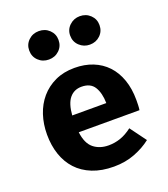

<svg xmlns="http://www.w3.org/2000/svg" viewBox="-147 -902 894 1022"><g transform="rotate(-20 300.0 -390.5)"><path d="M208 -219Q216 -154 250 -126.5Q284 -99 335 -99Q369 -99 401.5 -110Q434 -121 468 -147L535 -56Q496 -25 442 -4Q388 17 323 17Q254 17 201.5 -4Q149 -25 114.5 -62.5Q80 -100 62.5 -151.5Q45 -203 45 -265Q45 -324 62 -375.5Q79 -427 112 -465.5Q145 -504 193 -526.5Q241 -549 303 -549Q360 -549 406.5 -530.5Q453 -512 486 -477Q519 -442 537 -391Q555 -340 555 -276Q555 -262 554.5 -246.5Q554 -231 552 -219ZM304 -442Q262 -442 236.5 -411.5Q211 -381 206 -315H399Q398 -372 376.5 -407Q355 -442 304 -442ZM192 -637Q157 -637 133 -660Q109 -683 109 -718Q109 -752 133 -775Q157 -798 192 -798Q227 -798 251 -775Q275 -752 275 -718Q275 -683 251 -660Q227 -637 192 -637ZM424 -637Q390 -637 365.5 -660Q341 -683 341 -718Q341 -752 365.5 -775Q390 -798 424 -798Q459 -798 483 -775Q507 -752 507 -718Q507 -683 483 -660Q459 -637 424 -637Z"/></g></svg>

Font: Qzxlaeiskcpccdgjqmyffctclhy
Style: Regular
Weight: 700
Monospace: yes
Designer: Carrois Corporate & Edenspiekermann
Foundry: Carrois Corporate GbR & Edenspiekermann AG
Version: Version 2.001